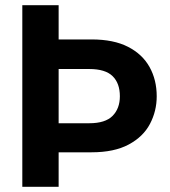

<svg xmlns="http://www.w3.org/2000/svg" viewBox="-20 -720 654 740"><path d="M66 0V-700H206V-568H333Q418 -568 473.5 -539.5Q529 -511 556.5 -461.5Q584 -412 584 -349Q584 -292 558 -242.5Q532 -193 476 -163Q420 -133 333 -133H206V0ZM206 -245H324Q386 -245 414 -273.5Q442 -302 442 -349Q442 -399 414 -426.5Q386 -454 324 -454H206Z"/></svg>

Font: DM Sans 24pt ExtraBold
Style: Regular
Weight: 800
Designer: Colophon Foundry, Jonny Pinhorn
Foundry: Colophon Foundry
Version: Version 4.004;gftools[0.9.30]